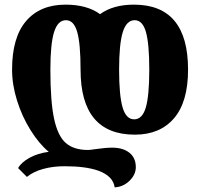

<svg xmlns="http://www.w3.org/2000/svg" viewBox="-20 -570 862 827"><path d="M403 165Q349 146 258 146Q209 146 166.5 157.5Q124 169 96 192L58 154Q72 129 107.5 109.5Q143 90 190 84Q148 49 111.5 -9.5Q75 -68 53.5 -136.5Q32 -205 32 -270Q32 -409 92.5 -479.5Q153 -550 262 -550Q355 -550 411 -509Q467 -550 557 -550Q790 -550 790 -270Q790 -131 729.5 -60.5Q669 10 561 10Q327 10 327 -270Q327 -382 312.5 -432.5Q298 -483 264 -483Q229 -483 213 -432Q197 -381 197 -270Q197 -133 213 -58.5Q229 16 263.5 46Q298 76 359 76Q368 76 386 73Q435 66 463 66Q510 66 537.5 88Q565 110 565 150Q565 182 538 208.5Q511 235 474 237Q467 188 403 165ZM623 -270Q623 -382 608.5 -432.5Q594 -483 560 -483Q525 -483 509 -432Q493 -381 493 -270Q493 -159 508 -107.5Q523 -56 558 -56Q593 -56 608 -107Q623 -158 623 -270Z"/></svg>

Font: Noto Serif Georgian Black Cond
Style: Regular
Weight: 900
Width: 3
Designer: Monotype Design team
Foundry: Monotype Imaging Inc.
Version: Version 1.000